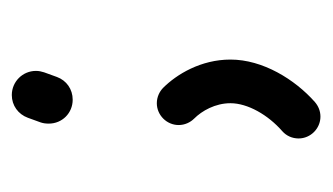

<svg xmlns="http://www.w3.org/2000/svg" viewBox="-138 -290 558 322"><g transform="rotate(-90 141.0 -129.0)"><path d="M172.9 -312.5 180.7 -334C182.1 -338.4 183.1 -342.8 183.1 -347.7C183.1 -370.1 165 -388.2 142.6 -388.2C125 -388.2 110.4 -377.4 104.5 -361.3L96.7 -339.8C95.2 -335.4 94.7 -331.1 94.7 -326.2C94.7 -303.7 112.3 -286.1 134.8 -286.1C152.3 -286.1 167 -296.4 172.9 -312.5ZM103 -82.5C116.2 -69.3 128.9 -46.9 128.9 -21.5C128.9 7.3 109.4 41.5 82 65.4C74.2 72.3 69.8 82 69.8 92.8C69.8 112.8 86.4 129.4 106.4 129.4C115.7 129.4 124 126 130.9 120.1C168.9 86.4 202.1 32.7 202.1 -21.5C202.1 -71.3 177.2 -111.8 154.8 -134.3C148.4 -140.6 139.2 -145 128.9 -145C108.9 -145 92.3 -128.4 92.3 -108.4C92.3 -98.1 96.7 -88.9 103 -82.5Z"/></g></svg>

Font: Velvelyne
Style: Regular
Weight: 400
Designer: Manon Van der Borght et Mariel Nils
Foundry: Velvetyne
Version: Version 1.070;Glyphs 3.3.1 (3343)